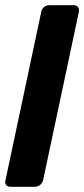

<svg xmlns="http://www.w3.org/2000/svg" viewBox="-25 -591 323 735"><path d="M15 124Q4 124 -1.5 117Q-7 110 -4 99L133 -546Q135 -557 143.5 -564Q152 -571 163 -571H258Q268 -571 273.5 -564Q279 -557 277 -546L140 99Q137 110 128.5 117Q120 124 110 124Z"/></svg>

Font: Rubik SemiBold
Style: Italic
Weight: 600
Italic angle: -12°
Designer: Hubert and Fischer
Foundry: Hubert and Fischer
Version: Version 2.300;gftools[0.9.30]